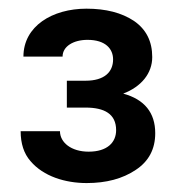

<svg xmlns="http://www.w3.org/2000/svg" viewBox="-20 -736 410 436"><path d="M174.3 -491.7C216.8 -491.7 243.7 -477.5 243.7 -440.4C243.7 -412.6 223.6 -391.6 181.2 -391.6C141.6 -391.6 116.2 -412.6 116.2 -438H26.9C26.9 -410.2 34.2 -387.2 49.3 -370.1C78.6 -335.4 128.4 -320.3 176.8 -320.3C221.2 -320.3 258.3 -330.1 288.1 -350.1C317.9 -369.6 332.5 -397.5 332.5 -433.6C332.5 -480 308.1 -510.3 259.8 -523.4C300.8 -539.1 325.7 -569.3 325.7 -606.4C325.7 -642.1 312 -669.4 284.2 -688.5C256.3 -707 220.7 -716.3 176.3 -716.3C99.1 -716.3 33.2 -676.8 33.2 -607.4H122.1C122.1 -630.9 147 -645.5 178.7 -645.5C220.2 -645.5 236.8 -624.5 236.8 -601.1C236.8 -572.3 216.8 -552.7 174.3 -552.7H131.8V-491.7Z"/></svg>

Font: Vazirmatn Medium
Style: Regular
Weight: 500
Designer: Saber Rastikerdar
Foundry: Saber Rastikerdar
Version: Version 33.003